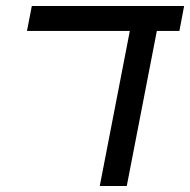

<svg xmlns="http://www.w3.org/2000/svg" viewBox="-20 -619 633 639"><path d="M401.9 0H312L412.1 -516.1H69.8L85.9 -599.1H592.8L577.1 -516.1H502Z"/></svg>

Font: Liberation Sans
Style: Italic
Weight: 400
Italic angle: -12°
Designer: Steve Matteson
Foundry: Ascender Corporation
Version: Version 2.1.5